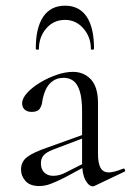

<svg xmlns="http://www.w3.org/2000/svg" viewBox="-20 -648 461 676"><path d="M314 6Q310 8 306 8Q293 8 281 -13.5Q269 -35 269 -76V-255Q269 -302 260.5 -328Q252 -354 237.5 -364Q223 -374 205 -374Q180 -374 164 -361.5Q148 -349 140 -330Q132 -311 129 -292Q128 -278 120.5 -266Q113 -254 92 -254Q76 -254 67 -262Q58 -270 58 -284Q58 -302 76 -321.5Q94 -341 121.5 -357.5Q149 -374 179.5 -384.5Q210 -395 237 -395Q275 -395 300 -368.5Q325 -342 325 -285V-108Q325 -73 334 -57Q343 -41 363 -41Q381 -41 413 -54Q418 -56 420 -50.5Q422 -45 417 -43ZM118 7Q86 7 70 -10.5Q54 -28 54 -51Q54 -79 76 -95.5Q98 -112 148 -129L279 -176L282 -165L166 -121Q143 -112 133.5 -101Q124 -90 124 -73Q124 -52 136 -40.5Q148 -29 167 -29Q178 -29 188 -31.5Q198 -34 208 -39L293 -82L295 -70L208 -23Q178 -8 158 -0.5Q138 7 118 7ZM117 -475Q117 -473 111.5 -473Q106 -473 106 -477Q106 -551 132.5 -589.5Q159 -628 209 -628Q259 -628 285 -589.5Q311 -551 311 -477Q311 -473 305.5 -473Q300 -473 300 -475Q300 -518 273.5 -548Q247 -578 209 -578Q169 -578 143 -548Q117 -518 117 -475Z"/></svg>

Font: Cormorant Light
Style: Regular
Weight: 400
Version: Version 4.000